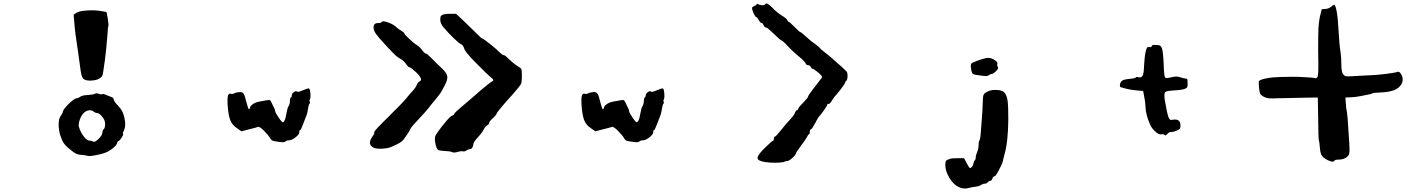

<svg xmlns="http://www.w3.org/2000/svg" viewBox="-20 -770 8040 1085"><path d="M510 -139Q497 -149 481 -146.5Q465 -144 451.5 -130Q438 -116 430 -91Q422 -66 426 -53Q435 -22 453.5 1.5Q472 25 488 25Q499 25 506 30Q516 36 537.5 14.5Q559 -7 559 -23Q559 -33 567 -41Q573 -47 574 -62Q575 -77 570 -91Q564 -105 551 -118Q538 -131 530 -131Q520 -131 510 -139ZM516 -240Q525 -245 538 -240Q549 -235 558 -238Q565 -241 581 -233Q595 -227 609 -222Q621 -219 623 -207Q626 -194 645 -175Q663 -156 670.5 -141.5Q678 -127 683 -104Q693 -61 681 -34Q672 -17 675 -13Q679 -10 669 5.5Q659 21 652 26Q642 30 642 37Q642 45 627.5 59Q613 73 594 84Q575 96 529 105.5Q483 115 472 110Q464 107 438 105Q423 104 412 99.5Q401 95 383 80Q353 57 341.5 40.5Q330 24 320 -7Q311 -39 311.5 -69.5Q312 -100 323 -115Q334 -129 336 -142Q341 -157 371.5 -186Q402 -215 414 -215Q422 -215 433 -223Q446 -232 476 -233Q507 -235 516 -240ZM462 -710Q514 -715 561 -706L582 -702L589 -665Q595 -629 592 -621Q589 -614 588 -582Q580 -483 572 -423Q572 -421 571 -419Q563 -355 558.5 -343.5Q554 -332 537 -324Q536 -324 536 -323Q513 -314 487 -314.5Q461 -315 451 -325Q443 -334 439.5 -349.5Q436 -365 429 -420Q423 -468 419 -491Q404 -585 400 -642L396 -687L411 -697Q426 -707 462 -710Z M1692 -260Q1720 -272 1726 -270Q1732 -268 1734 -241Q1736 -214 1731 -208Q1727 -201 1730 -196Q1734 -191 1729 -184Q1724 -178 1720 -152Q1717 -128 1707 -105Q1702 -93 1689 -59Q1680 -34 1675 -34Q1671 -34 1671 -22Q1671 -10 1649.5 6.5Q1628 23 1613 23Q1599 23 1593 30Q1587 37 1552 31Q1527 28 1519.5 24.5Q1512 21 1506 10Q1496 -7 1472 -31Q1447 -56 1438 -53Q1429 -49 1387 -39L1344 -28L1320 -45Q1292 -63 1281 -91.5Q1270 -120 1266 -181Q1264 -216 1268.5 -230Q1273 -244 1286 -240Q1295 -237 1302 -242Q1310 -247 1328 -249Q1345 -252 1353.5 -244Q1362 -236 1368 -209Q1382 -153 1387 -153Q1392 -153 1394 -165Q1397 -175 1413.5 -184.5Q1430 -194 1452 -197Q1472 -201 1491 -204Q1502 -206 1506 -203.5Q1510 -201 1516 -187Q1525 -170 1530 -158Q1535 -149 1535 -143Q1535 -134 1554.5 -105.5Q1574 -77 1579 -79Q1590 -83 1596 -115Q1604 -161 1610 -169Q1618 -179 1619 -207Q1619 -217 1624 -219Q1629 -223 1629 -232Q1629 -241 1641 -249.5Q1653 -258 1658.5 -252.5Q1664 -247 1692 -260Z M2137 -646Q2142 -654 2171 -644Q2204 -633 2224 -613Q2232 -605 2248 -596Q2265 -585 2265 -581Q2265 -576 2292.5 -550.5Q2320 -525 2331 -518Q2347 -510 2363 -490Q2379 -468 2386 -468Q2392 -468 2419 -441Q2441 -417 2474 -387Q2504 -359 2507.5 -340Q2511 -321 2493 -287Q2477 -256 2471.5 -247.5Q2466 -239 2441 -208Q2430 -196 2399 -156Q2387 -140 2345 -96Q2305 -54 2299 -41Q2293 -26 2273 1Q2262 19 2251.5 28Q2241 37 2224 45Q2193 60 2181 64Q2169 68 2142 70Q2095 74 2078 55Q2061 36 2083 4Q2098 -16 2095 -23Q2092 -29 2175 -110Q2258 -192 2273 -211Q2294 -237 2308 -252Q2329 -274 2335 -290Q2343 -308 2351 -310Q2375 -320 2330 -363Q2300 -390 2294 -390Q2287 -390 2275 -408Q2262 -426 2242 -438Q2225 -448 2214 -458Q2203 -468 2163 -511Q2119 -558 2105 -578Q2091 -598 2091 -613Q2091 -628 2097.5 -634Q2104 -640 2120 -640Q2134 -640 2137 -646ZM2480 -686Q2491 -692 2524 -692H2557L2597 -655Q2630 -624 2669 -585Q2701 -552 2706 -552Q2711 -552 2751 -520Q2791 -488 2809 -469Q2820 -458 2828 -458Q2835 -458 2858 -434Q2883 -410 2904 -397Q2926 -384 2927 -378Q2930 -358 2929 -331Q2928 -304 2925 -297Q2918 -283 2875 -234Q2829 -184 2826 -179Q2813 -163 2804 -153Q2786 -131 2786 -126.5Q2786 -122 2765 -102Q2744 -83 2744 -75Q2744 -68 2733 -62Q2722 -56 2713 -37Q2703 -18 2679 8Q2655 34 2655 44Q2655 55 2649 64Q2643 73 2636 73Q2626 73 2616 80Q2606 88 2594 85Q2583 83 2564 89Q2545 95 2533 89Q2523 84 2489 83Q2465 81 2459 79Q2453 77 2448 67Q2442 54 2438 27Q2437 12 2438.5 3.5Q2440 -5 2449 -17Q2473 -52 2499.5 -83Q2526 -114 2536 -117Q2545 -120 2547 -127Q2549 -134 2603 -179Q2659 -226 2684 -249Q2737 -295 2765 -313Q2769 -316 2767.5 -319.5Q2766 -323 2755 -332Q2736 -347 2673 -411Q2608 -476 2603 -496Q2597 -516 2583 -522Q2573 -526 2543 -555Q2513 -584 2486 -616Q2468 -637 2468 -659Q2468 -672 2470.5 -677.5Q2473 -683 2480 -686Z M3692 -260Q3720 -272 3726 -270Q3732 -268 3734 -241Q3736 -214 3731 -208Q3727 -201 3730 -196Q3734 -191 3729 -184Q3724 -178 3720 -152Q3717 -128 3707 -105Q3702 -93 3689 -59Q3680 -34 3675 -34Q3671 -34 3671 -22Q3671 -10 3649.5 6.5Q3628 23 3613 23Q3599 23 3593 30Q3587 37 3552 31Q3527 28 3519.5 24.5Q3512 21 3506 10Q3496 -7 3472 -31Q3447 -56 3438 -53Q3429 -49 3387 -39L3344 -28L3320 -45Q3292 -63 3281 -91.5Q3270 -120 3266 -181Q3264 -216 3268.5 -230Q3273 -244 3286 -240Q3295 -237 3302 -242Q3310 -247 3328 -249Q3345 -252 3353.5 -244Q3362 -236 3368 -209Q3382 -153 3387 -153Q3392 -153 3394 -165Q3397 -175 3413.5 -184.5Q3430 -194 3452 -197Q3472 -201 3491 -204Q3502 -206 3506 -203.5Q3510 -201 3516 -187Q3525 -170 3530 -158Q3535 -149 3535 -143Q3535 -134 3554.5 -105.5Q3574 -77 3579 -79Q3590 -83 3596 -115Q3604 -161 3610 -169Q3618 -179 3619 -207Q3619 -217 3624 -219Q3629 -223 3629 -232Q3629 -241 3641 -249.5Q3653 -258 3658.5 -252.5Q3664 -247 3692 -260Z M4257 -746Q4260 -752 4266 -746Q4272 -741 4286.5 -740.5Q4301 -740 4304 -746Q4312 -760 4345 -726Q4368 -701 4397 -683Q4426 -665 4429 -656Q4433 -647 4437 -647Q4441 -647 4469.5 -618Q4498 -589 4502 -589Q4506 -589 4535 -563Q4562 -537 4586 -522Q4609 -505 4612.5 -499Q4616 -493 4640 -475Q4661 -459 4679 -443Q4756 -376 4764 -366Q4770 -358 4769.5 -338.5Q4769 -319 4762 -313Q4755 -308 4756 -303Q4757 -300 4731 -265.5Q4705 -231 4697 -225Q4695 -223 4682 -203Q4671 -183 4663 -183Q4655 -183 4655 -178Q4655 -174 4636.5 -147.5Q4618 -121 4607 -110Q4601 -102 4586 -73Q4570 -43 4564 -40Q4556 -38 4556 -24Q4556 -11 4552 -11Q4547 -11 4541 3Q4534 17 4506 54Q4478 92 4478 96Q4478 104 4458 122Q4438 140 4429 140Q4417 140 4414 144Q4410 147 4381 149Q4342 151 4306 146Q4261 140 4261 122.5Q4261 105 4305 63Q4344 25 4349 25Q4353 25 4353 14.5Q4353 4 4361 1Q4367 -2 4398 -40Q4426 -76 4448 -98Q4469 -121 4473 -134Q4478 -147 4483 -147Q4488 -147 4491 -156Q4494 -166 4520 -191Q4546 -218 4546 -223Q4546 -230 4581 -275Q4615 -318 4623 -329Q4627 -335 4624 -340Q4621 -345 4604 -360Q4578 -381 4573 -381Q4567 -381 4561.5 -391.5Q4556 -402 4546 -402Q4536 -402 4533 -411Q4529 -422 4498 -448Q4458 -480 4421 -521Q4400 -542 4395 -542Q4391 -542 4353.5 -578.5Q4316 -615 4308.5 -615Q4301 -615 4295 -628Q4289 -641 4282 -641Q4276 -641 4267 -657Q4259 -673 4254 -673Q4250 -673 4242.5 -687Q4235 -701 4231 -716Q4229 -725 4231 -728.5Q4233 -732 4241 -735Q4253 -740 4257 -746Z M5564 -254Q5586 -264 5616.5 -261.5Q5647 -259 5657 -246Q5670 -229 5674 -200.5Q5678 -172 5678 -97Q5677 32 5656 104Q5651 122 5649 132Q5649 144 5628 185Q5607 226 5601 226Q5593 226 5588 239Q5583 252 5575 252Q5569 252 5562 260Q5555 268 5545 268Q5535 268 5524 275Q5513 283 5492 285Q5474 287 5451 293Q5418 301 5387 281Q5356 261 5336 218Q5323 192 5322 165Q5321 138 5332 134Q5341 131 5348.5 127.5Q5356 124 5392 124H5428L5444 154Q5455 175 5459 178.5Q5463 182 5469 176Q5479 167 5481 153Q5485 138 5489 135Q5494 131 5494 120Q5494 108 5502 89Q5510 70 5510 50.5Q5510 31 5514 25Q5520 20 5523 -29Q5526 -78 5529 -107Q5532 -141 5533 -180Q5534 -224 5538 -234Q5542 -244 5564 -254ZM5554 -442Q5576 -446 5598.5 -432.5Q5621 -419 5616 -406Q5613 -399 5619 -392Q5625 -384 5609 -368Q5592 -352 5584 -352Q5576 -352 5568 -345Q5559 -337 5523 -343Q5486 -347 5479 -352Q5472 -355 5468 -378Q5464 -401 5469 -410Q5471 -415 5502 -426.5Q5533 -438 5554 -442Z M6489 -510Q6489 -518 6514 -516Q6531 -515 6536 -512Q6541 -509 6546 -497Q6553 -479 6556 -408Q6558 -336 6565 -331Q6571 -326 6600 -333.5Q6629 -341 6648 -334Q6667 -327 6680 -326Q6688 -326 6689.5 -321.5Q6691 -317 6691 -301Q6692 -284 6689.5 -278.5Q6687 -273 6678 -269Q6664 -262 6615 -259Q6572 -257 6564.5 -249.5Q6557 -242 6562 -206Q6575 -130 6583 -108Q6588 -96 6592.5 -93.5Q6597 -91 6612 -94Q6651 -99 6651 -60Q6651 -48 6647.5 -43Q6644 -38 6632 -33Q6613 -24 6598 -24Q6584 -24 6576 -12Q6570 -6 6567.5 -5Q6565 -4 6560 -8Q6552 -14 6543 -11Q6532 -7 6512 -23.5Q6492 -40 6481 -62Q6454 -121 6453 -170Q6452 -195 6446 -224L6440 -256L6403 -259Q6364 -263 6343 -269Q6317 -276 6314 -277Q6307 -279 6309 -292Q6311 -305 6319 -312Q6327 -321 6361 -324Q6395 -327 6398 -332Q6402 -337 6412 -334Q6430 -329 6437 -342Q6444 -355 6445 -397Q6448 -452 6454 -477Q6459 -497 6462 -501Q6465 -505 6475 -504Q6489 -503 6489 -510Z M7501 -731Q7516 -743 7519 -743Q7527 -743 7534 -703Q7541 -663 7544 -601Q7549 -511 7555 -480Q7560 -445 7560 -406Q7560 -364 7570 -350Q7578 -341 7584.5 -339.5Q7591 -338 7614 -339Q7642 -341 7708 -344Q7753 -345 7809 -352Q7865 -359 7878 -364Q7887 -368 7898 -351Q7912 -328 7904 -304.5Q7896 -281 7870 -266Q7840 -249 7774 -247Q7740 -246 7735 -242Q7728 -238 7714 -236Q7714 -236 7669 -227Q7640 -221 7612 -220L7583 -219L7585 -191Q7587 -155 7592 -133Q7596 -107 7599 -47Q7602 9 7605 41Q7608 79 7604 99Q7601 113 7584 122.5Q7567 132 7544 132Q7524 132 7521 138Q7514 150 7484 135.5Q7454 121 7445 101Q7440 86 7438 59Q7436 29 7433 23Q7430 14 7429 -102L7427 -219L7357 -218Q7267 -216 7214 -215Q7163 -213 7149 -214.5Q7135 -216 7120 -224Q7105 -233 7101.5 -239.5Q7098 -246 7095 -272Q7092 -307 7094 -311Q7100 -320 7135 -327Q7170 -334 7216 -335Q7232 -335 7249 -335.5Q7266 -336 7276 -336Q7286 -336 7287 -336Q7298 -337 7351.5 -334Q7405 -331 7409 -329Q7414 -325 7423 -332Q7428 -336 7429.5 -362Q7431 -388 7429 -482Q7429 -577 7430.5 -609Q7432 -641 7438 -672L7449 -718L7467 -719Q7487 -720 7501 -731Z"/></svg>

Font: kilitelen
Style: Regular
Weight: 400
Designer: kili Temeke
Version: Version 1.0